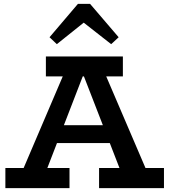

<svg xmlns="http://www.w3.org/2000/svg" viewBox="-20 -980 882 1000"><path d="M66 -18 329 -634H511L775 -18H636L397 -634H431L193 -18ZM8 0V-105H342V0ZM238 -235 262 -328H572L594 -235ZM496 0V-105H834V0ZM219 -582V-686H620V-582ZM276 -750 238 -786 386 -960H449L598 -786L559 -750L416 -862Z"/></svg>

Font: BioRhyme ExtraBold
Style: Bold
Weight: 700
Version: Version 1.600;gftools[0.9.33]